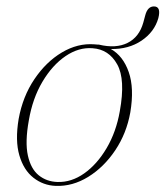

<svg xmlns="http://www.w3.org/2000/svg" viewBox="-20 -586 528 613"><path d="M281 -444.5Q287.5 -444 293.5 -443.5Q294.5 -443.5 296 -443.5Q350 -430.5 387.2 -449Q424.5 -467.5 437.5 -514L444 -538Q451.5 -565.5 471.5 -565.5Q495 -565.5 485.5 -528Q473 -484 431.8 -456.2Q390.5 -428.5 334 -429.5Q373 -407.5 391 -356Q409 -304.5 396 -227Q384 -160 347.8 -106Q311.5 -52 261.5 -21.2Q211.5 9.5 158 7.5Q118 6 86.8 -18.5Q55.5 -43 41.8 -90Q28 -137 39.5 -206Q52.5 -278 89.8 -333.2Q127 -388.5 177.5 -418.5Q228 -448.5 281 -444.5ZM163.5 -5Q208 -3.5 249 -32.5Q290 -61.5 320.5 -113.2Q351 -165 362.5 -231Q381 -332.5 354.2 -380.5Q327.5 -428.5 275.5 -432Q231.5 -435.5 189.2 -406.8Q147 -378 115.5 -325Q84 -272 72 -201.5Q59.5 -132.5 69 -89.5Q78.5 -46.5 103.8 -26.2Q129 -6 163.5 -5Z"/></svg>

Font: Fraunces 72pt S000 Thin
Style: Italic
Weight: 100
Italic angle: -16°
Version: Version 1.000; ttfautohint (v1.8.3)